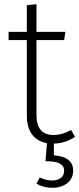

<svg xmlns="http://www.w3.org/2000/svg" viewBox="-20 -674 378 916"><path d="M329 140Q329 178 300.5 200Q272 222 230 222Q187 222 154 202L170 172Q196 187 229 187Q254 187 270 175Q286 163 286 140Q286 117 264.5 106Q243 95 197 95L204 9Q158 1 133 -32.5Q108 -66 108 -123V-483H21V-522H108V-649L154 -654V-522H292L286 -483H154V-126Q154 -30 235 -30Q277 -30 319 -54L338 -21Q291 10 237 11V67Q329 74 329 140Z"/></svg>

Font: FiraGO ExtraLight
Style: Regular
Weight: 200
Designer: bBox Type
Foundry: bBox Type GmbH
Version: Version 1.001